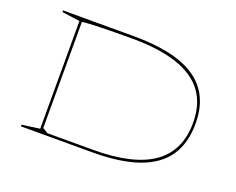

<svg xmlns="http://www.w3.org/2000/svg" viewBox="-113 -905 1352 1102"><g transform="rotate(20 563.5 -354.0)"><path d="M527 -708Q702 -708 814.5 -669.5Q927 -631 982 -553Q1037 -475 1037 -357Q1037 -237 983 -158Q929 -79 818 -39.5Q707 0 535 0H100V-10L209 -25V-683L100 -698V-708ZM527 -692Q419 -692 337.5 -690Q256 -688 224 -683V-35L257 -15H535Q780 -15 901 -100Q1022 -185 1022 -357Q1022 -470 967.5 -544Q913 -618 803 -655Q693 -692 527 -692Z"/></g></svg>

Font: Kalnia Expanded Thin
Style: Regular
Weight: 250
Width: 7
Designer: Frida Medrano
Foundry: Frida Medrano
Version: Version 1.105